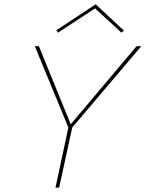

<svg xmlns="http://www.w3.org/2000/svg" viewBox="-20 -873 677 893"><path d="M316 -280 255 0H238L298 -280L142 -658H161L309 -295L615 -658H637ZM545 -721 422 -834 250 -721 242 -732 425 -853 556 -731Z"/></svg>

Font: Ysabeau Thin
Style: Italic
Weight: 200
Italic angle: -12°
Designer: Christian Thalmann (Catharsis Fonts)
Version: Version 0.003